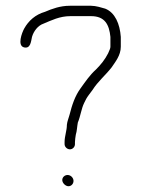

<svg xmlns="http://www.w3.org/2000/svg" viewBox="-20 -654 488 666"><path d="M217.5 -8C227.4 -8 235 -16.6 235 -26.5C235 -37.3 225.3 -47 214.5 -47C204.6 -47 196 -39.4 196 -29.5C196 -19.4 207 -8 217.5 -8ZM363 -526V-492C363 -489.3 362.3 -486.3 361 -483L355 -469C344.2 -447.4 329.5 -429.5 313 -413C291.3 -393.5 276.2 -370.8 259 -347C240.3 -321.1 230 -290.8 221 -255C218.1 -243.6 213.3 -233.9 212 -221C212 -200.7 204 -182 204 -161V-154C204 -144.5 212.9 -136 222.5 -136C232.2 -136 240 -144.5 240 -154V-161C240 -168.2 241.9 -180.2 243 -187C246.9 -198.6 247.4 -216 250 -229C259.1 -250.1 262.1 -277.2 272 -297L279 -311C281.7 -315.7 285 -320.7 289 -326L301 -342C319.3 -371.2 346.3 -393.4 367 -420C379.7 -439.1 399 -461.6 399 -492V-526C395.8 -570.8 379.3 -610.3 345 -624C332.9 -627.5 312.7 -634 296 -634H222C189.1 -634 160.6 -623.6 136 -613C103.2 -603.6 79.1 -582.3 64 -555C56 -540.7 38.7 -494.9 64 -489.5C86 -484.8 87.5 -510 91 -526C96.6 -545.6 111.5 -565.5 131 -572C158.5 -583.4 186.8 -598 224 -598H296C344 -598 358.8 -568.4 363 -526Z"/></svg>

Font: CiSf OpenHand
Style: Regular
Weight: 400
Foundry: Cannot Into Space Fonts
Version: Version 0.7892